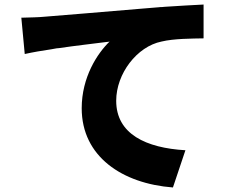

<svg xmlns="http://www.w3.org/2000/svg" viewBox="-20 -777 1040 846"><path d="M797 -115C624 -125 492 -186 492 -333C492 -452 583 -572 692 -594C746 -607 825 -607 877 -608V-757C831 -755 769 -751 705 -747L695 -746C693 -746 691 -746 689 -746L679 -745C650 -743 621 -740 594 -738C411 -722 266 -711 172 -703C153 -701 114 -700 74 -699L89 -539C125 -547 166 -554 207 -560L218 -562C222 -563 225 -563 229 -564L240 -565C314 -576 388 -584 441 -591L449 -592C454 -592 459 -593 463 -594C409 -542 340 -437 340 -300C340 -87 519 32 742 49L797 -115Z"/></svg>

Font: Glow Sans SC Normal ExtraBold
Style: Regular
Weight: 800
Designer: Ryoko NISHIZUKA (kana, bopomofo & ideographs); Paul D. Hunt (Latin, Greek & Cyrillic); Sandoll Communications, Soo-young
Version: Version 0.93